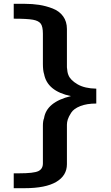

<svg xmlns="http://www.w3.org/2000/svg" viewBox="-20 -769 582 1007"><path d="M52 140H80Q157 140 181 128.5Q205 117 205 88V-110Q205 -135 211 -149Q224 -234 352 -265Q227 -291 211 -382V-381Q205 -400 205 -434V-592Q205 -629 194 -644.5Q183 -660 153 -665.5Q123 -671 52 -671V-749H109Q150 -749 185.5 -743.5Q221 -738 256 -724.5Q291 -711 311 -683.5Q331 -656 331 -617V-416Q333 -388 339 -375Q349 -349 386.5 -327Q424 -305 485 -304V-226Q435 -226 401 -212.5Q367 -199 353.5 -178Q340 -157 335.5 -142.5Q331 -128 331 -115V92Q331 152 275 185Q219 218 109 218H52Z"/></svg>

Font: Coval
Style: Bold
Weight: 700
Foundry: Context Ltd
Version: Version 001.000